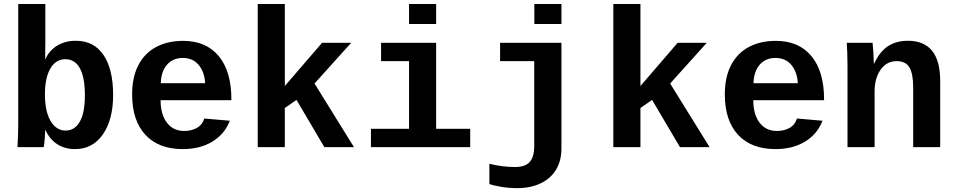

<svg xmlns="http://www.w3.org/2000/svg" viewBox="-20 -745 4841 972"><path d="M68.4 0Q72.3 -66.4 72.3 -115.2V-724.6H209.5V-532.2L208.5 -445.3H209.5Q229.5 -489.7 269.8 -514.2Q310.1 -538.6 364.3 -538.6Q455.1 -538.6 503.9 -466.8Q552.7 -395 552.7 -263.7Q552.7 -139.6 501 -64.9Q449.2 9.8 359.9 9.8Q309.1 9.8 270.8 -14.4Q232.4 -38.6 210.4 -85.9H208.5Q208.5 -69.8 206.3 -41.3Q204.1 -12.7 201.2 0ZM207.5 -267.1Q207.5 -208.5 220.5 -168Q233.4 -127.4 257.1 -105.7Q280.8 -84 311.5 -84Q358.4 -84 384 -128.9Q409.7 -173.8 409.7 -263.7Q409.7 -353 384.5 -399.2Q359.4 -445.3 310.5 -445.3Q262.7 -445.3 235.1 -398.4Q207.5 -351.6 207.5 -267.1Z M905.8 9.8Q782.7 9.8 715.8 -62.7Q648.9 -135.3 648.9 -266.6Q648.9 -354.5 680.4 -415Q711.9 -475.6 770 -506.8Q828.1 -538.1 907.7 -538.1Q1023.4 -538.1 1087.4 -460.9Q1151.4 -383.8 1151.4 -241.7V-237.8H793Q793 -166 825 -124Q856.9 -82 912.6 -82Q948.7 -82 976.6 -97.4Q1004.4 -112.8 1014.2 -145L1143.6 -133.8Q1116.7 -64.9 1054.2 -27.6Q991.7 9.8 905.8 9.8ZM905.8 -451.7Q855.5 -451.7 825.7 -417.7Q795.9 -383.8 793.9 -323.7H1018.6Q1015.1 -382.3 985.1 -417Q955.1 -451.7 905.8 -451.7Z M1622.1 0 1481 -239.3 1421.9 -198.2V0H1284.7V-724.6H1421.9V-309.6L1610.4 -528.3H1757.8L1572.3 -322.3L1772 0Z M2188 -92.8H2360.4V0H1857.9V-92.8H2050.8V-435.5H1909.2V-528.3H2188ZM2050.8 -623.5V-724.6H2188V-623.5Z M2822.3 6.3Q2822.3 69.3 2794.7 114.5Q2767.1 159.7 2716.1 183.6Q2665 207.5 2598.1 207.5Q2559.6 207.5 2519.5 201.2Q2479.5 194.8 2457.5 186.5V84Q2523.9 100.6 2585.9 100.6Q2639.6 100.6 2662.1 74.5Q2684.6 48.3 2684.6 -4.9V-435.5H2511.7V-528.3H2822.3ZM2685.1 -623.5V-724.6H2822.3V-623.5Z M3422.4 0 3281.2 -239.3 3222.2 -198.2V0H3085V-724.6H3222.2V-309.6L3410.6 -528.3H3558.1L3372.6 -322.3L3572.3 0Z M3906.2 9.8Q3783.2 9.8 3716.3 -62.7Q3649.4 -135.3 3649.4 -266.6Q3649.4 -354.5 3680.9 -415Q3712.4 -475.6 3770.5 -506.8Q3828.6 -538.1 3908.2 -538.1Q4023.9 -538.1 4087.9 -460.9Q4151.9 -383.8 4151.9 -241.7V-237.8H3793.5Q3793.5 -166 3825.4 -124Q3857.4 -82 3913.1 -82Q3949.2 -82 3977.1 -97.4Q4004.9 -112.8 4014.6 -145L4144 -133.8Q4117.2 -64.9 4054.7 -27.6Q3992.2 9.8 3906.2 9.8ZM3906.2 -451.7Q3856 -451.7 3826.2 -417.7Q3796.4 -383.8 3794.4 -323.7H4019Q4015.6 -382.3 3985.6 -417Q3955.6 -451.7 3906.2 -451.7Z M4603 0V-302.2Q4603 -371.1 4584.2 -403.3Q4565.4 -435.5 4519.5 -435.5Q4468.8 -435.5 4438.2 -392.3Q4407.7 -349.1 4407.7 -283.2V0H4270.5V-410.2Q4270.5 -452.6 4269.3 -479.7Q4268.1 -506.8 4266.6 -528.3H4397.5Q4398.9 -519 4401.4 -478.8Q4403.8 -438.5 4403.8 -423.3H4405.8Q4433.6 -483.9 4475.6 -511.2Q4517.6 -538.6 4575.7 -538.6Q4739.7 -538.6 4739.7 -335.4V0Z"/></svg>

Font: Cousine
Style: Bold
Weight: 700
Monospace: yes
Designer: Steve Matteson
Foundry: Ascender Corporation
Version: Version 1.20